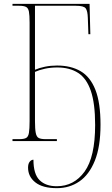

<svg xmlns="http://www.w3.org/2000/svg" viewBox="-20 -734 582 999"><path d="M276 245Q202 245 164 215Q126 185 126 138Q126 118 134.5 107.5Q143 97 154 97Q154 172 186 203.5Q218 235 275 235Q365 235 420 159Q475 83 475 -84Q475 -196 452.5 -261.5Q430 -327 386 -355Q342 -383 278 -383Q244 -383 214 -376.5Q184 -370 162 -360V-104Q162 -63 166 -42.5Q170 -22 181.5 -16Q193 -10 218 -10H276V0H45V-10H80Q104 -10 115.5 -16Q127 -22 130.5 -42.5Q134 -63 134 -104V-616Q134 -655 130.5 -673.5Q127 -692 115.5 -698Q104 -704 80 -704H45V-714H446L450 -556H440L437 -640Q436 -677 426 -690.5Q416 -704 375 -704H162V-371Q185 -381 214.5 -387Q244 -393 277 -393Q349 -393 399.5 -363.5Q450 -334 476.5 -266.5Q503 -199 503 -85Q503 29 473.5 102Q444 175 393 210Q342 245 276 245Z"/></svg>

Font: Noto Serif Display SemiCondensed Thin
Style: Regular
Weight: 100
Width: 4
Designer: Monotype Design Team
Foundry: Monotype Imaging Inc.
Version: Version 2.009